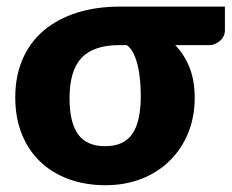

<svg xmlns="http://www.w3.org/2000/svg" viewBox="-20 -538 683 566"><path d="M496.5 -405Q523 -378 538.5 -339.5Q554 -301 554 -249.5Q554 -194 535 -146.8Q516 -99.5 481.2 -65Q446.5 -30.5 398 -11.2Q349.5 8 290.5 8Q231.5 8 182.5 -10Q133.5 -28 98.5 -61.5Q63.5 -95 44.2 -143Q25 -191 25 -251Q25 -314.5 47 -364.5Q69 -414.5 109.5 -448.5Q150 -482.5 206.8 -500.5Q263.5 -518.5 333 -518.5H643V-446.5Q643 -440 639.8 -432.8Q636.5 -425.5 630.2 -419.2Q624 -413 615.2 -409Q606.5 -405 596 -405ZM395 -256Q395 -277.5 393 -300.5Q391 -323.5 386.2 -344Q381.5 -364.5 373.5 -380.5Q365.5 -396.5 354 -405H332Q256 -405 220.5 -367.5Q185 -330 185 -248.5Q185 -177 210.2 -142Q235.5 -107 290 -107Q344.5 -107 369.8 -143Q395 -179 395 -256Z"/></svg>

Font: Lato Black
Style: Regular
Weight: 900
Designer: Lukasz Dziedzic
Foundry: tyPoland Lukasz Dziedzic
Version: Version 2.007; 2014-02-27